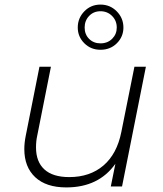

<svg xmlns="http://www.w3.org/2000/svg" viewBox="-20 -813 709 837"><path d="M616 -522 512 0H463L483 -99Q410 4 269 4Q181 4 133.5 -40.5Q86 -85 86 -163Q86 -190 92 -220L152 -522H202L142 -220Q137 -198 137 -170Q137 -108 173.5 -74.5Q210 -41 282 -41Q372 -41 431 -91.5Q490 -142 509 -238L566 -522ZM319 -693Q319 -734 347.5 -763.5Q376 -793 418 -793Q460 -793 489 -763.5Q518 -734 518 -693Q518 -653 489.5 -624.5Q461 -596 418 -596Q376 -596 347.5 -624.5Q319 -653 319 -693ZM489 -693Q489 -723 468.5 -743.5Q448 -764 418 -764Q388 -764 368.5 -743.5Q349 -723 349 -693Q349 -663 368.5 -643.5Q388 -624 418 -624Q449 -624 469 -644Q489 -664 489 -693Z"/></svg>

Font: Idrija
Style: Italic
Weight: 300
Italic angle: -11.3°
Designer: Julieta Ulanovsky
Foundry: Julieta Ulanovsky
Version: Version 7.200